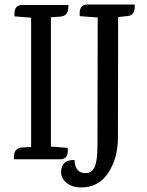

<svg xmlns="http://www.w3.org/2000/svg" viewBox="-20 -701 645 845"><path d="M364 -681H573V-672Q573 -643 556 -634Q549 -630 500 -626L499 -96Q499 -5 456.5 59.5Q414 124 337 124Q299 124 274 104.5Q249 85 249 57Q249 2 308 3Q310 61 357 61Q384 61 396.5 34Q409 7 409 -62L410 -624L331 -630Q326 -681 364 -681ZM245 0H41V-8Q41 -49 76 -52L117 -54V-623L44 -629Q39 -679 77 -679H281V-670Q281 -631 246 -628L205 -625H204V-56H205L278 -50Q283 0 245 0Z"/></svg>

Font: Karma Medium
Style: Regular
Weight: 500
Designer: Joana Correia
Foundry: Indian Type Foundry
Version: Version 1.202;PS 1.0;hotconv 1.0.78;makeotf.lib2.5.61930; tt